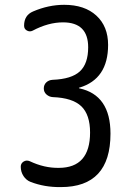

<svg xmlns="http://www.w3.org/2000/svg" viewBox="-20 -760 540 790"><path d="M105.5 -11.7Q87.9 -18.6 76.7 -35.6Q65.4 -52.7 65.4 -74.2Q65.4 -87.9 77.1 -95.2Q88.9 -102.5 102.5 -96.7Q162.1 -68.4 221.7 -69.3Q350.6 -69.3 350.6 -214.8Q350.6 -288.1 314.5 -322.8Q278.3 -357.4 197.3 -360.4Q182.6 -361.3 171.4 -371.1Q160.2 -380.9 160.2 -396Q160.2 -411.1 170.4 -420.9Q180.7 -430.7 196.3 -431.6Q274.4 -434.6 308.6 -466.3Q342.8 -498 342.8 -565.4Q342.8 -668 239.3 -668Q178.7 -668 114.3 -633.8Q102.5 -627.9 90.8 -634.3Q79.1 -640.6 79.1 -654.3Q79.1 -697.3 116.2 -712.9Q179.7 -740.2 244.1 -740.2Q328.1 -740.2 376.5 -695.8Q424.8 -651.4 424.8 -575.2Q424.8 -434.6 306.6 -399.4Q304.7 -399.4 304.7 -398.4Q304.7 -396.5 306.6 -396.5Q434.6 -369.1 434.6 -210Q434.6 9.8 230.5 9.8Q163.1 10.7 105.5 -11.7Z"/></svg>

Font: Rounded Mgen+ 2m regular
Style: Regular
Weight: 400
Designer: [Source Han Sans]
Ryoko NISHIZUKA  (kana & ideographs); Paul D. Hunt (Latin, Greek & Cyrillic); Wenlong ZHANG  (bopomofo
Version: Version 1.059.20150602